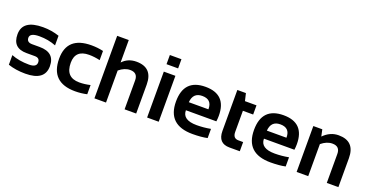

<svg xmlns="http://www.w3.org/2000/svg" viewBox="-31 -1354 3873 2015"><g transform="rotate(20 1905.5 -346.5)"><path d="M61 -24.4V-131.8Q146.5 -97.7 258.3 -97.7Q341.8 -97.7 341.8 -151.4Q341.8 -202.6 285.6 -202.6H192.9Q36.6 -202.6 36.6 -356.4Q36.6 -517.6 264.6 -517.6Q361.3 -517.6 446.8 -488.3V-380.9Q361.3 -415 261.2 -415Q156.2 -415 156.2 -361.3Q156.2 -310.1 217.3 -310.1H300.3Q471.2 -310.1 471.2 -156.2Q471.2 4.9 253.4 4.9Q146.5 4.9 61 -24.4Z M939.9 -14.6Q876.5 0 808.1 0Q534.7 0 534.7 -266.1Q534.7 -512.7 808.1 -512.7Q876.5 -512.7 939.9 -498V-395.5Q876.5 -410.2 817.9 -410.2Q664.1 -410.2 664.1 -266.1Q664.1 -102.5 817.9 -102.5Q876.5 -102.5 939.9 -117.2Z M1025.4 0V-698.2H1154.8V-447.3Q1215.3 -512.7 1309.6 -512.7Q1491.7 -512.7 1491.7 -323.2V0H1362.3V-323.2Q1362.3 -408.2 1277.8 -408.2Q1214.8 -408.2 1154.8 -357.9V0Z M1743.2 -698.2V-595.7H1613.8V-698.2ZM1743.2 -512.7V0H1613.8V-512.7Z M2081.5 -512.7Q2314.9 -512.7 2314.9 -274.4Q2314.9 -242.7 2310.5 -210.9H1970.2Q1970.2 -102.5 2129.4 -102.5Q2207 -102.5 2284.7 -117.2V-14.6Q2216.8 0 2119.6 0Q1840.8 0 1840.8 -262.2Q1840.8 -512.7 2081.5 -512.7ZM1970.2 -300.8H2189V-304.7Q2189 -411.1 2081.5 -411.1Q1979 -411.1 1970.2 -300.8Z M2404.8 -595.7H2500.5L2520 -512.7H2648.9V-410.2H2534.2V-174.3Q2534.2 -102.5 2596.2 -102.5H2648.9V0H2533.7Q2404.8 0 2404.8 -138.2Z M2953.1 -512.7Q3186.5 -512.7 3186.5 -274.4Q3186.5 -242.7 3182.1 -210.9H2841.8Q2841.8 -102.5 3001 -102.5Q3078.6 -102.5 3156.2 -117.2V-14.6Q3088.4 0 2991.2 0Q2712.4 0 2712.4 -262.2Q2712.4 -512.7 2953.1 -512.7ZM2841.8 -300.8H3060.5V-304.7Q3060.5 -411.1 2953.1 -411.1Q2850.6 -411.1 2841.8 -300.8Z M3283.7 0V-512.7H3383.8L3399.9 -437.5Q3473.6 -512.7 3567.9 -512.7Q3750 -512.7 3750 -323.2V0H3620.6V-323.2Q3620.6 -408.2 3536.1 -408.2Q3473.1 -408.2 3413.1 -357.9V0Z"/></g></svg>

Font: Voltera
Style: Bold
Weight: 700
Designer: Bernd Montag
Version: Version 1.301